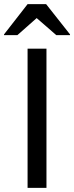

<svg xmlns="http://www.w3.org/2000/svg" viewBox="-42 -911 360 931"><path d="M91.7 0V-675H183.3V0ZM-22.5 -740.8V-744.2L91.7 -890.8H181.7L297.5 -744.2V-740.8H230.8L135.8 -823.3L42.5 -740.8Z"/></svg>

Font: Funnel Sans
Style: Regular
Weight: 400
Designer: NORD ID, Kristian Moeller
Foundry: Dicotype
Version: Version 1.000